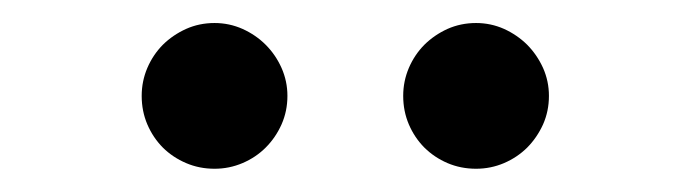

<svg xmlns="http://www.w3.org/2000/svg" viewBox="-20 -725 597 166"><path d="M228.5 -642.1Q228.5 -628.9 223.4 -617.4Q218.3 -606 209.7 -597.4Q201.2 -588.9 189.7 -584Q178.2 -579.1 165.5 -579.1Q152.3 -579.1 140.9 -584Q129.4 -588.9 120.8 -597.4Q112.3 -606 107.4 -617.4Q102.5 -628.9 102.5 -642.1Q102.5 -654.8 107.4 -666.3Q112.3 -677.7 120.8 -686.3Q129.4 -694.8 140.9 -700Q152.3 -705.1 165.5 -705.1Q178.2 -705.1 189.7 -700Q201.2 -694.8 209.7 -686.3Q218.3 -677.7 223.4 -666.3Q228.5 -654.8 228.5 -642.1ZM454.6 -642.1Q454.6 -628.9 449.5 -617.4Q444.3 -606 435.8 -597.4Q427.2 -588.9 415.8 -584Q404.3 -579.1 391.6 -579.1Q378.4 -579.1 366.9 -584Q355.5 -588.9 346.9 -597.4Q338.4 -606 333.5 -617.4Q328.6 -628.9 328.6 -642.1Q328.6 -654.8 333.5 -666.3Q338.4 -677.7 346.9 -686.3Q355.5 -694.8 366.9 -700Q378.4 -705.1 391.6 -705.1Q404.3 -705.1 415.8 -700Q427.2 -694.8 435.8 -686.3Q444.3 -677.7 449.5 -666.3Q454.6 -654.8 454.6 -642.1Z"/></svg>

Font: Audiowide
Style: Regular
Weight: 400
Version: Version 1.003